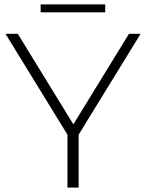

<svg xmlns="http://www.w3.org/2000/svg" viewBox="-20 -854 665 874"><path d="M620 -700 338 -241V0H287V-241L5 -700H61L314 -288L567 -700ZM165 -798V-834H459V-798Z"/></svg>

Font: Montserrat Light Alt1
Style: Light
Weight: 500
Designer: Differentunic
Foundry: Julieta Ulanovsky
Version: 0.1